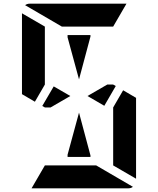

<svg xmlns="http://www.w3.org/2000/svg" viewBox="-20 -1020 856 1040"><path d="M271 -552 361 -500 254 -438H223L209 -446ZM647 -531 717 -490V-52L593 -124V-138V-170V-302V-396V-438ZM169 -469 99 -510V-948L223 -876V-698V-590V-562ZM346 -818V-830H470V-822L408 -590ZM315 -876 116 -992Q127 -1000 140 -1000H346H470H665L593 -876H554H470H346ZM470 -178V-170H346V-182L408 -410ZM501 -124 700 -8Q689 0 676 0H470H346H151L223 -124H262H346H470ZM607 -554 545 -447 454 -500 561 -562H593Z"/></svg>

Font: DSEG14 Modern Mini
Style: Bold
Weight: 700
Designer: Keshikan(Twitter:@keshinomi_88pro)
Version: Version 0.46